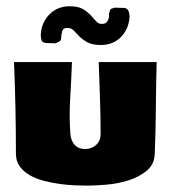

<svg xmlns="http://www.w3.org/2000/svg" viewBox="-20 -570 536 603"><path d="M472 -375Q470 -303 469.5 -231Q469 -159 466 -87Q465 -54 441 -34Q417 -14 383.5 -3.5Q350 7 314 10Q278 13 253 13Q237 13 214 12Q191 11 166 7.5Q141 4 116.5 -2.5Q92 -9 73 -20Q54 -31 42 -47.5Q30 -64 30 -87Q30 -231 24 -375H206Q204 -320 200.5 -262Q197 -204 201 -149Q203 -128 214.5 -115Q226 -102 248 -102Q268 -102 282 -115Q296 -128 296 -149Q296 -206 294 -262Q292 -318 290 -375ZM328 -542 340 -546 370 -545Q381 -544 384 -534.5Q387 -525 387 -517Q384 -476 357 -451Q330 -426 288 -429Q267 -430 253 -438Q239 -446 229 -456Q219 -466 211.5 -474Q204 -482 195 -482Q179 -484 175.5 -472Q172 -460 172 -449Q172 -444 167.5 -440.5Q163 -437 158 -436L155 -434L124 -435Q113 -436 110.5 -443.5Q108 -451 108 -460Q110 -501 137.5 -527Q165 -553 207 -550Q229 -549 243 -540Q257 -531 266 -521Q275 -511 282 -503Q289 -495 299 -495Q312 -494 318 -504.5Q324 -515 322 -526L326 -539Z"/></svg>

Font: CAT Rhythmus
Style: Regular
Weight: 400
Designer: Peter Wiegel nach alter Vorlage
Foundry: Peter Wiegel
Version: 1.000